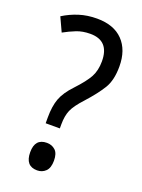

<svg xmlns="http://www.w3.org/2000/svg" viewBox="-141 -789 642 866"><g transform="rotate(20 180.5 -356.0)"><path d="M182 -201V-220Q182 -261 194 -289Q206 -317 244 -358Q290 -409 314.5 -449Q339 -489 339 -555Q339 -634 295.5 -679Q252 -724 171 -724Q125 -724 85.5 -711.5Q46 -699 11 -677L42 -610Q71 -626 100 -637.5Q129 -649 166 -649Q257 -649 257 -550Q257 -506 240 -474.5Q223 -443 179 -396Q141 -356 127.5 -319.5Q114 -283 114 -229V-201ZM150 12Q174 12 190.5 -4Q207 -20 207 -55Q207 -90 190.5 -105Q174 -120 150 -120Q93 -120 93 -55Q93 12 150 12Z"/></g></svg>

Font: Noto Sans Display SemiCondensed
Style: Regular
Weight: 400
Width: 4
Designer: Monotype Design team
Foundry: Monotype Imaging Inc.
Version: 1.000